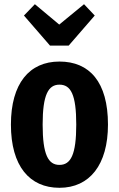

<svg xmlns="http://www.w3.org/2000/svg" viewBox="-20 -877 566 914"><path d="M380 -857 262 -760 146 -857 94 -803 218 -660H307L431 -803ZM263 -584C120 -584 32 -480 32 -284C32 -86 121 17 263 17C407 17 494 -93 494 -284C494 -487 406 -584 263 -584ZM263 -474C317 -474 343 -427 343 -284C343 -141 317 -92 263 -92C210 -92 183 -140 183 -284C183 -426 210 -474 263 -474Z"/></svg>

Font: Glow Sans TC Compressed
Style: Bold
Weight: 700
Width: 2
Designer: Ryoko NISHIZUKA (kana, bopomofo & ideographs); Paul D. Hunt (Latin, Greek & Cyrillic); Sandoll Communications, Soo-young
Version: Version 0.93